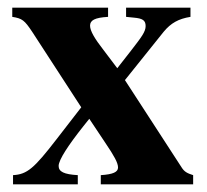

<svg xmlns="http://www.w3.org/2000/svg" viewBox="-20 -481 540 501"><path d="M484 -24C468 -29 461 -33 454 -44L306 -272L407 -398C426 -421 446 -432 477 -437V-461H309V-437L329 -435C352 -433 360 -428 360 -413C360 -398 349 -384 322 -349L286 -303L249 -352C228 -379 215 -400 215 -414C215 -428 227 -435 262 -437V-461H12V-437C38 -433 44 -428 64 -398L192 -201L127 -117C69 -42 51 -26 14 -24V0H183V-24C147 -26 133 -33 133 -48C133 -64 159 -103 197 -151L213 -171L255 -108C278 -74 288 -56 288 -44C288 -32 275 -26 243 -24V0H484Z"/></svg>

Font: XITS
Style: Bold
Weight: 700
Designer: MicroPress Inc., with final additions and corrections provided by Coen Hoffman, Elsevier (retired)
Version: Version 1.107